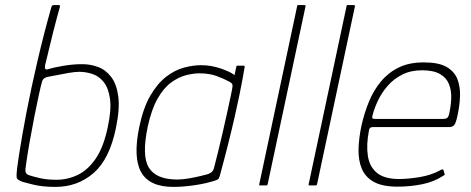

<svg xmlns="http://www.w3.org/2000/svg" viewBox="-20 -728 1848 754"><path d="M197 6Q147 6 110.5 -3Q74 -12 68 -14Q56 -19 50.5 -23Q45 -27 45 -36Q45 -45 47 -66Q49 -83 54.5 -119Q60 -155 68 -200Q76 -245 84 -287Q103 -385 128 -492Q153 -599 182 -701Q183 -703 184.5 -705.5Q186 -708 190 -708H211Q216 -708 215.5 -705Q215 -702 215 -700Q211 -685 203.5 -658.5Q196 -632 188.5 -601Q181 -570 174 -541.5Q167 -513 162.5 -494Q158 -475 157 -472Q155 -462 158 -457.5Q161 -453 171 -457Q191 -463 228.5 -469.5Q266 -476 303 -476Q335 -476 365 -465Q395 -454 416.5 -426Q438 -398 444.5 -349Q451 -300 435 -224Q410 -103 347.5 -48.5Q285 6 197 6ZM201 -22Q246 -22 286 -41.5Q326 -61 356.5 -106Q387 -151 403 -228Q418 -297 412 -339.5Q406 -382 387.5 -405.5Q369 -429 343 -437.5Q317 -446 291 -446Q275 -446 248.5 -441.5Q222 -437 198.5 -432Q175 -427 167 -426Q161 -425 154.5 -421Q148 -417 145 -407Q141 -394 133 -357.5Q125 -321 115 -270.5Q105 -220 95.5 -166Q86 -112 80 -65Q79 -54 82 -49Q85 -44 91 -41Q108 -35 136.5 -28.5Q165 -22 201 -22Z M661 6Q567 6 534.5 -51.5Q502 -109 527 -230Q543 -306 571 -353.5Q599 -401 633 -427Q667 -453 702.5 -462.5Q738 -472 770 -472Q809 -472 847 -459Q885 -446 901 -433L908 -466Q908 -468 909.5 -469Q911 -470 912 -470H937Q941 -470 941 -466Q938 -449 933 -420.5Q928 -392 920 -353.5Q912 -315 901 -266.5Q890 -218 875.5 -160.5Q861 -103 843 -37Q842 -33 839.5 -28Q837 -23 828 -20Q793 -8 746.5 -1Q700 6 661 6ZM676 -23Q697 -23 722.5 -27.5Q748 -32 768.5 -37Q789 -42 796 -44Q802 -46 809.5 -51Q817 -56 820 -67Q827 -93 836 -130Q845 -167 854.5 -207.5Q864 -248 872 -285.5Q880 -323 886 -350.5Q892 -378 893 -388Q894 -394 891.5 -398.5Q889 -403 881 -407Q859 -419 830.5 -429.5Q802 -440 763 -440Q739 -440 710 -432.5Q681 -425 652 -404Q623 -383 599 -341Q575 -299 560 -230Q536 -115 565 -69Q594 -23 676 -23Z M998 -4 1147 -704Q1147 -708 1150 -708H1176Q1180 -708 1180 -704L1031 -4Q1030 0 1026 0H1000Q997 0 998 -4Z M1192 -4 1341 -704Q1341 -708 1344 -708H1370Q1374 -708 1374 -704L1225 -4Q1224 0 1220 0H1194Q1191 0 1192 -4Z M1400 -237Q1411 -285 1429 -329Q1447 -373 1476 -408Q1505 -443 1546 -463Q1587 -483 1644 -483Q1703 -483 1734 -465Q1765 -447 1776.5 -416.5Q1788 -386 1786.5 -349.5Q1785 -313 1777 -276Q1770 -242 1762.5 -235.5Q1755 -229 1744 -229H1443Q1442 -229 1436.5 -227.5Q1431 -226 1429 -216Q1418 -160 1424.5 -116.5Q1431 -73 1460.5 -49Q1490 -25 1547 -25Q1583 -25 1628 -32.5Q1673 -40 1708 -59Q1710 -61 1715.5 -62.5Q1721 -64 1722 -59L1726 -45Q1727 -43 1726 -41.5Q1725 -40 1721 -38Q1685 -14 1638 -4.5Q1591 5 1541 5Q1482 5 1448.5 -13.5Q1415 -32 1401 -65Q1387 -98 1388 -142Q1389 -186 1400 -237ZM1744 -281Q1751 -313 1752 -343Q1753 -373 1743 -398Q1733 -423 1707.5 -437.5Q1682 -452 1637 -452Q1593 -452 1559.5 -435Q1526 -418 1502.5 -391Q1479 -364 1464.5 -333.5Q1450 -303 1443 -275Q1441 -268 1442 -264.5Q1443 -261 1452 -261Q1519 -261 1585.5 -261Q1652 -261 1719 -261Q1730 -261 1735.5 -264.5Q1741 -268 1744 -281Z"/></svg>

Font: Glory Thin
Style: Italic
Weight: 100
Italic angle: -12°
Designer: Robert Leuschke
Foundry: Robert Leuschke
Version: Version 1.011